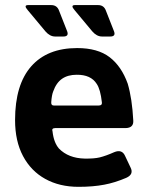

<svg xmlns="http://www.w3.org/2000/svg" viewBox="-20 -708 578 743"><path d="M374.3 -311.7Q368.7 -362.3 354.3 -383.3Q331.7 -419.3 276.7 -418.7Q242.7 -418.7 220.2 -403.2Q197.7 -387.7 185.7 -353.7Q180.3 -340.3 178.3 -312.7Q177.3 -299.7 188 -299.7H362.3Q375.7 -299.7 374.3 -311.7ZM183.3 -199.3Q188 -156.7 208 -133.3Q244.7 -95.7 307.7 -94.3Q344.7 -93.7 366.3 -99Q390.3 -105 421.7 -119Q452 -131.7 464 -104.7L485 -60.3Q499 -33.3 468.3 -19.7Q423.7 -0.7 383.3 6.7Q340.3 15 283.7 15Q210.3 15 155 -15.7Q99.7 -46.3 69 -104.2Q38.3 -162 38.3 -243.3Q38.3 -380.3 100.7 -451.2Q163 -522 278.7 -522Q358 -522 404.2 -486.7Q450.3 -451.3 474.3 -384Q491.3 -326.3 495.7 -242.3Q498 -213 466 -212.3H193.3Q178.7 -212 183.3 -199.3ZM155.7 -586.7 87.7 -668.3Q70 -688.3 88.7 -688.3H178.3Q201 -688.3 208.7 -666.3L240 -586.7Q247.3 -566.7 225.3 -566.7H193.3Q173 -566.7 155.7 -586.7ZM337 -586.7 269 -668.3Q251.3 -688.3 270 -688.3H359.7Q382.3 -688.3 390 -666.3L421.3 -586.7Q428.7 -566.7 406.7 -566.7H374.7Q354.3 -566.7 337 -586.7Z"/></svg>

Font: Vivano Light
Style: Regular
Weight: 300
Designer: Joe Prince, Josias Burgherr
Version: Version 2.064;September 19, 2022;FontCreator 14.0.0.2877 64-